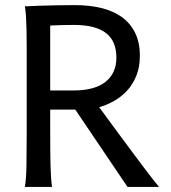

<svg xmlns="http://www.w3.org/2000/svg" viewBox="-20 -738 677 758"><path d="M178.2 -212.4Q178.2 -176.3 178.5 -144Q178.7 -111.8 179.4 -84.5Q180.2 -57.1 181.6 -35.6Q183.1 -14.2 185.5 0H78.1Q83.5 -29.3 84.5 -84.7Q85.4 -140.1 85.4 -212.4V-558.1Q85.4 -592.3 84.7 -621.8Q84 -651.4 82.5 -674.8Q81.1 -698.2 78.1 -712.9Q103.5 -713.9 134.3 -715.3Q160.6 -716.3 196.8 -717Q232.9 -717.8 275.9 -717.8Q333 -717.8 380.1 -706.3Q427.2 -694.8 460.9 -670.7Q494.6 -646.5 513.4 -608.4Q532.2 -570.3 532.2 -517.6Q532.2 -473.1 518.3 -439Q504.4 -404.8 481.7 -380.1Q459 -355.5 430.2 -339.4Q401.4 -323.2 371.6 -314.9Q386.2 -294.9 407.5 -265.9Q428.7 -236.8 452.9 -204.3Q477.1 -171.9 501.7 -138.4Q526.4 -105 547.9 -76.7Q569.3 -48.3 585.4 -27.8Q601.6 -7.3 607.9 0H483.4L277.3 -305.2H178.2ZM178.2 -380.9H271Q354 -380.9 396.7 -415Q439.5 -449.2 439.5 -510.3Q439.5 -541.5 429.9 -565.7Q420.4 -589.8 400.1 -606.2Q379.9 -622.6 347.9 -631.1Q315.9 -639.6 271 -639.6Q245.1 -639.6 221.4 -638.9Q197.8 -638.2 178.2 -637.2Z"/></svg>

Font: Andika New Basic
Style: Regular
Weight: 400
Designer: Victor Gaultney, Annie Olsen, Julie Remington, Don Collingsworth, Eric Hays
Foundry: SIL International
Version: Version 5.500